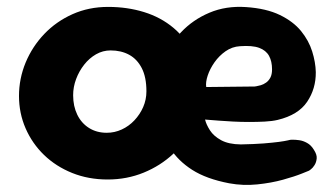

<svg xmlns="http://www.w3.org/2000/svg" viewBox="-20 -520 974 556"><path d="M291.8 -0.2Q236 -0.2 189 -19.1Q142 -38 107.6 -71.2Q73.2 -104.5 54.1 -148.4Q35 -192.3 35 -242.2Q35 -292.2 54.2 -338.8Q73.5 -385.2 108.2 -421.6Q143 -458 190.1 -479Q237.2 -500 293 -500Q348.8 -500 397.2 -485Q445.8 -470 482.6 -439.1Q519.5 -408.2 540.1 -361.2Q560.8 -314.1 560.8 -250.1Q560.8 -200 540 -154.8Q519.2 -109.5 482 -74.8Q444.8 -40 396.1 -20.1Q347.5 -0.2 291.8 -0.2ZM289.1 -135.5Q311.8 -135.5 332.5 -145Q353.2 -154.5 369.2 -171.5Q385.2 -188.5 394.6 -209.9Q404 -231.4 404 -255.5Q404 -296.5 390.6 -322.6Q377.2 -348.8 354 -361.4Q330.8 -374 300.3 -374Q277.8 -374 258.1 -362.8Q238.5 -351.5 223.8 -332.8Q209 -314 200.4 -291.1Q191.8 -268.2 191.8 -244.3Q191.8 -212.4 203.8 -187.8Q215.8 -163.2 237.8 -149.4Q259.8 -135.5 289.1 -135.5ZM643.8 10.8Q577.8 -1.8 536.6 -28.1Q495.5 -54.5 473.4 -90.1Q451.2 -125.8 443.1 -166.1Q435 -206.5 434.2 -246.5Q433.5 -296.2 451.6 -343Q469.8 -389.8 504.1 -426.4Q538.5 -463 586.5 -483.2Q634.5 -503.5 692.5 -499.5Q751.5 -495.5 790.4 -476.6Q829.2 -457.8 851.8 -430.1Q874.2 -402.5 884 -371.2Q893.8 -340 894.5 -311.2Q895 -263.2 869.4 -225.2Q843.8 -187.2 784.2 -172.8Q768.2 -169 746.6 -167.9Q725 -166.8 701.4 -166.8Q677.8 -166.8 655 -168Q632.2 -169.2 614.1 -170.6Q596 -172 584.9 -172.9Q573.8 -173.8 573.8 -173.8Q577.2 -159.5 588 -142.6Q598.8 -125.8 620.4 -114Q642 -102.2 677.2 -101.8Q715.5 -102.5 742.8 -104.6Q770 -106.8 787.5 -109.1Q805 -111.5 813 -113.4Q821 -115.2 821 -115.2Q821 -115.2 828.1 -115.4Q835.2 -115.5 846.5 -114Q857.8 -112.5 869.2 -106.1Q880.8 -99.8 888.8 -86.5Q898.2 -72.2 897.1 -61.1Q896 -50 890.9 -41.9Q885.8 -33.8 880.4 -29.8Q875 -25.8 875 -25.8Q875 -25.8 854.2 -17.4Q833.5 -9 799.6 0.4Q765.8 9.8 724.9 14Q684 18.2 643.8 10.8ZM577.2 -268 717.2 -269.5Q717.2 -269.5 722.2 -270.2Q727.2 -271 735.1 -273.2Q743 -275.5 750.5 -280.8Q758 -286 762.9 -295.2Q767.8 -304.5 767.8 -319Q767.8 -342.5 759 -358.4Q750.2 -374.2 730.4 -381.5Q710.5 -388.8 675 -386.2Q652 -384.8 633.2 -371.6Q614.5 -358.5 601.1 -339.5Q587.8 -320.5 581.4 -301Q575 -281.5 577.2 -268Z"/></svg>

Font: Sour Gummy Black
Style: Regular
Weight: 900
Version: Version 1.000